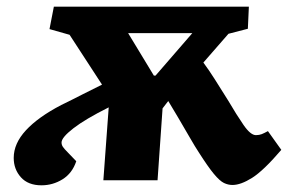

<svg xmlns="http://www.w3.org/2000/svg" viewBox="-20 -539 861 574"><path d="M721 -453 663 -438 588 -352Q605 -329 621.5 -303Q638 -277 663 -237Q687 -196 708 -165.5Q729 -135 745 -135Q755 -135 762.5 -138Q770 -141 781 -147L821 -91Q768 -29 734 -7.5Q700 14 675 14Q662 14 649.5 8Q637 2 619.5 -19Q602 -40 574 -84Q564 -99 547 -128.5Q530 -158 512 -188.5Q494 -219 483 -237L466 -215L451 0H289L305 -218Q235 -183 199.5 -155.5Q164 -128 164 -113Q164 -106 168 -100Q172 -94 183 -83L208 -57Q196 -21 167 -3Q138 15 104 15Q64 15 42.5 -9Q21 -33 21 -67Q21 -110 57.5 -149.5Q94 -189 163 -225Q196 -241 226 -256.5Q256 -272 285 -286L188 -435L128 -452L141 -519H724ZM440 -313H445L555 -440H363Z"/></svg>

Font: Literata 12pt ExtraBold
Style: Italic
Weight: 800
Italic angle: -2°
Designer: Latin by Veronika Burian and Jose Scaglione. Greek by Irene Vlachou. Cyrillic by Vera Evstafieva
Foundry: TypeTogether
Version: Version 3.002